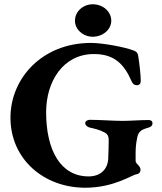

<svg xmlns="http://www.w3.org/2000/svg" viewBox="-20 -865 759 899"><path d="M414 -693C462 -693 501 -727 501 -768C501 -811 462 -845 414 -845C369 -845 331 -811 331 -768C331 -727 369 -693 414 -693ZM379 14C514 14 597 -46 619 -49C633 -51 638 -61 638 -70C638 -78 634 -84 628 -91C621 -98 615 -104 615 -111V-143C615 -169 616 -189 622 -218C627 -245 636 -257 674 -267C685 -270 694 -276 694 -288C694 -298 686 -303 677 -303C636 -303 592 -299 553 -299C511 -299 445 -304 400 -304C391 -304 379 -298 379 -289C379 -277 392 -269 403 -267C421 -263 448 -257 467 -246C484 -239 489 -225 489 -211C489 -193 488 -146 487 -129C487 -73 451 -39 395 -39C265 -39 196 -159 196 -340C196 -483 275 -612 420 -612C513 -612 560 -567 595 -487C600 -475 606 -466 622 -466C632 -466 639 -473 639 -486C639 -514 634 -558 627 -604C625 -618 618 -624 607 -628C564 -645 460 -664 406 -664C177 -664 29 -498 29 -314C29 -119 186 14 379 14Z"/></svg>

Font: EB Garamond
Style: Bold
Weight: 700
Designer: Georg Duffner and Octavio Pardo
Foundry: Georg Duffner
Version: Version 1.000;PS 001.000;hotconv 1.0.88;makeotf.lib2.5.64775